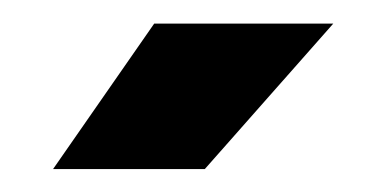

<svg xmlns="http://www.w3.org/2000/svg" viewBox="-20 -743 332 165"><path d="M156 -597.7 266.4 -722.7H112.5L25.6 -597.7Z"/></svg>

Font: Giphurs
Style: Regular
Weight: 400
Version: Version 2.010